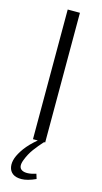

<svg xmlns="http://www.w3.org/2000/svg" viewBox="-137 -732 525 987"><g transform="rotate(15 125.5 -238.0)"><path d="M158 -690V0H93V-690ZM121 -2 152 0Q128 26 107 54.5Q86 83 73 118Q58 158 82 170.5Q106 183 156 167L164 193Q120 213 89.5 213.5Q59 214 42 201.5Q25 189 21 167Q17 145 26 119Q35 94 57 63.5Q79 33 121 -2Z"/></g></svg>

Font: Exo 2 Light
Style: Regular
Weight: 300
Designer: Natanael Gama
Foundry: Natanael Gama
Version: Version 2.010